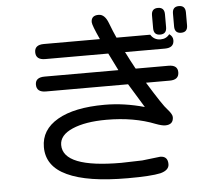

<svg xmlns="http://www.w3.org/2000/svg" viewBox="-57 -848 1114 980"><g transform="rotate(-5 500.0 -357.5)"><path d="M249 19.5Q145.5 -28.3 145.5 -127Q145.5 -215.8 231.4 -265.6Q317.4 -315.4 472.7 -315.4Q573.2 -315.4 676.8 -286.1L601.6 -409.2H180.7Q132.8 -409.2 132.8 -448.2Q132.8 -485.4 180.7 -485.4H558.6L514.6 -574.2H191.4Q143.6 -574.2 143.6 -613.3Q143.6 -651.4 191.4 -651.4H478.5Q444.3 -725.6 444.3 -741.2Q444.3 -775.4 482.4 -775.4Q513.7 -775.4 531.2 -729.5Q549.8 -680.7 563.5 -651.4H736.3Q753.9 -623 787.1 -623Q816.4 -623 833 -645.5Q851.6 -632.8 851.6 -613.3Q851.6 -574.2 804.7 -574.2H599.6L601.6 -572.3L624 -528.3L645.5 -488.3L647.5 -485.4H815.4Q862.3 -485.4 862.3 -448.2Q862.3 -409.2 815.4 -409.2H693.4Q769.5 -285.2 790 -264.6Q814.5 -237.3 814.5 -222.7Q814.5 -183.6 772.5 -183.6Q755.9 -183.6 724.6 -195.3Q616.2 -238.3 475.6 -238.3Q367.2 -238.3 300.8 -209.5Q234.4 -180.7 234.4 -129.9Q234.4 -12.7 532.2 -12.7L639.6 -15.6L732.4 -26.4Q771.5 -26.4 771.5 14.6Q771.5 45.9 726.6 57.6Q678.7 68.4 558.6 68.4Q352.5 68.4 249 19.5ZM753.9 -682.6V-749Q753.9 -784.2 787.1 -784.2Q820.3 -784.2 820.3 -749V-682.6Q820.3 -647.5 787.1 -647.5Q753.9 -647.5 753.9 -682.6ZM861.3 -682.6V-749Q861.3 -784.2 894.5 -784.2Q927.7 -784.2 927.7 -749V-682.6Q927.7 -647.5 894.5 -647.5Q861.3 -647.5 861.3 -682.6Z"/></g></svg>

Font: jf-openhuninn-2.1
Style: Regular
Weight: 400
Designer: [Kosugi Maru]
Designed by MOTOYA      

[Varela Round]
Joe Prince (Latin component); Avraham Cornfeld (Hebrew component)
Foundry: justfont Co., Ltd.
Version: 2.1